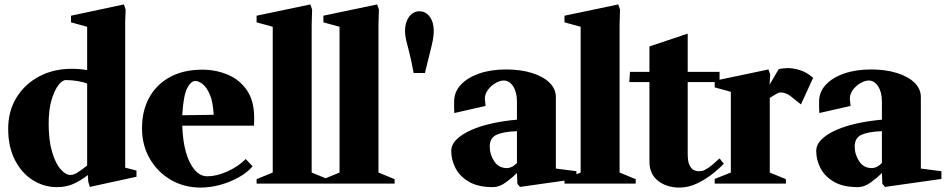

<svg xmlns="http://www.w3.org/2000/svg" viewBox="-20 -830 4276 868"><path d="M386 15 379 -9 377 -39Q352 -18 317 -1Q282 16 238 16Q179 16 128.5 -15.5Q78 -47 47.5 -106.5Q17 -166 17 -248Q17 -327 54 -388Q91 -449 156 -484Q221 -519 305 -519Q341 -519 374 -513V-709L301 -729V-759L540 -810L548 -787L546 -733V-72L597 -59V-31ZM298 -39Q313 -39 332 -51Q351 -63 374 -82V-452Q358 -459 331 -463.5Q304 -468 277 -468Q262 -468 244 -445Q226 -422 213 -378Q200 -334 200 -271Q200 -195 215.5 -143Q231 -91 254 -65Q277 -39 298 -39Z M887 18Q813 18 753 -16.5Q693 -51 657.5 -112Q622 -173 622 -250Q622 -330 655 -389.5Q688 -449 749 -482Q810 -515 895 -515Q956 -515 1009.5 -492.5Q1063 -470 1096 -422.5Q1129 -375 1129 -298Q1129 -291 1129 -280.5Q1129 -270 1128 -262H804Q806 -194 820.5 -142.5Q835 -91 860 -62Q885 -33 917 -33Q959 -33 1008 -55Q1057 -77 1091 -111L1122 -78Q1098 -50 1059.5 -28.5Q1021 -7 976 5.5Q931 18 887 18ZM863 -464Q843 -464 826 -431Q809 -398 804 -309L946 -311Q943 -370 928.5 -403Q914 -436 896 -450Q878 -464 863 -464Z M1140 0V-20L1213 -50V-709L1140 -729V-759L1383 -810L1391 -787L1389 -718V-50L1462 -20V0Z M1442 0V-20L1515 -50V-709L1442 -729V-759L1685 -810L1693 -787L1691 -718V-50L1764 -20V0Z M1850 -500Q1840 -555 1831 -589.5Q1822 -624 1816.5 -647Q1811 -670 1811 -690Q1811 -729 1829.5 -754Q1848 -779 1876 -779Q1905 -779 1923 -754Q1941 -729 1941 -690Q1941 -670 1936.5 -647Q1932 -624 1923 -589.5Q1914 -555 1901 -500Z M2208 16Q2142 16 2100.5 -8Q2059 -32 2039.5 -69.5Q2020 -107 2020 -147Q2020 -176 2044.5 -200Q2069 -224 2111 -242.5Q2153 -261 2206.5 -272.5Q2260 -284 2317 -289V-371Q2317 -413 2300 -439.5Q2283 -466 2257 -466Q2240 -466 2219.5 -454Q2199 -442 2185 -422.5Q2171 -403 2172 -381Q2174 -368 2174.5 -359.5Q2175 -351 2175 -351L2034 -319Q2033 -327 2033 -341.5Q2033 -356 2033 -371Q2033 -414 2063 -446.5Q2093 -479 2146 -497.5Q2199 -516 2268 -516Q2334 -516 2385 -500Q2436 -484 2464.5 -456Q2493 -428 2493 -391V-68L2586 -56V-21L2331 15L2319 1L2317 -48Q2294 -25 2265.5 -4.5Q2237 16 2208 16ZM2272 -70Q2281 -70 2292.5 -75Q2304 -80 2317 -93V-237Q2257 -235 2225.5 -221Q2194 -207 2194 -168Q2194 -131 2214.5 -100.5Q2235 -70 2272 -70Z M2532 0V-20L2605 -50V-709L2532 -729V-759L2775 -810L2783 -787L2781 -718V-50L2854 -20V0Z M3052 18Q2994 18 2955 -12.5Q2916 -43 2916 -99V-459H2825L2828 -505H2916V-620L3089 -678V-505H3233V-459H3089V-134Q3089 -97 3098.5 -80.5Q3108 -64 3119.5 -60Q3131 -56 3137 -56Q3143 -56 3152.5 -57Q3162 -58 3180.5 -70Q3199 -82 3233 -114L3252 -90Q3237 -73 3205 -47Q3173 -21 3133 -1.5Q3093 18 3052 18Z M3211 0V-21L3284 -50V-415L3211 -435V-465L3454 -516L3462 -493L3459 -447L3500 -517Q3511 -521 3537 -522Q3563 -523 3595 -513.5Q3627 -504 3656 -478L3601 -358Q3573 -381 3552.5 -396.5Q3532 -412 3508 -412Q3501 -412 3487 -404Q3473 -396 3461 -388L3460 -387V-50L3533 -20V0Z M3858 16Q3792 16 3750.5 -8Q3709 -32 3689.5 -69.5Q3670 -107 3670 -147Q3670 -176 3694.5 -200Q3719 -224 3761 -242.5Q3803 -261 3856.5 -272.5Q3910 -284 3967 -289V-371Q3967 -413 3950 -439.5Q3933 -466 3907 -466Q3890 -466 3869.5 -454Q3849 -442 3835 -422.5Q3821 -403 3822 -381Q3824 -368 3824.5 -359.5Q3825 -351 3825 -351L3684 -319Q3683 -327 3683 -341.5Q3683 -356 3683 -371Q3683 -414 3713 -446.5Q3743 -479 3796 -497.5Q3849 -516 3918 -516Q3984 -516 4035 -500Q4086 -484 4114.5 -456Q4143 -428 4143 -391V-68L4236 -56V-21L3981 15L3969 1L3967 -48Q3944 -25 3915.5 -4.5Q3887 16 3858 16ZM3922 -70Q3931 -70 3942.5 -75Q3954 -80 3967 -93V-237Q3907 -235 3875.5 -221Q3844 -207 3844 -168Q3844 -131 3864.5 -100.5Q3885 -70 3922 -70Z"/></svg>

Font: Wittgenstein Black
Style: Regular
Weight: 900
Designer: Jörg Drees
Foundry: Jörg Drees
Version: Version 1.303; ttfautohint (v1.8.4.7-5d5b)